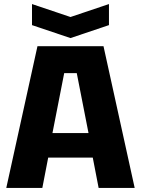

<svg xmlns="http://www.w3.org/2000/svg" viewBox="-20 -928 696 948"><path d="M11 0 165 -700H491L645 0H467L438 -150H218L189 0ZM239 -271H417L359 -567H297ZM518 -908V-804L328 -740L138 -804V-908L328 -844Z"/></svg>

Font: Tektur
Style: Bold
Weight: 700
Designer: Adam Jagosz
Foundry: Adam Jagosz
Version: Version 1.005;gftools[0.9.30]